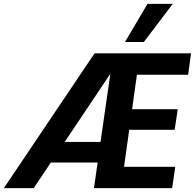

<svg xmlns="http://www.w3.org/2000/svg" viewBox="-52 -977 1012 997"><path d="M-32 0 439 -700H940L925 -589H659L634 -410H871L855 -303H619L592 -111H858L842 0H436L455 -133H212L123 0ZM521 -594 284 -240H470ZM597 -759 714 -957H845L695 -759Z"/></svg>

Font: Host Grotesk ExtraBold
Style: Italic
Weight: 800
Italic angle: -8°
Designer: Doğukan Karapınar
Foundry: Element Type
Version: Version 1.003; ttfautohint (v1.8.4.7-5d5b)